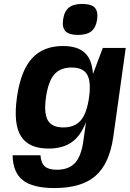

<svg xmlns="http://www.w3.org/2000/svg" viewBox="-20 -743 657 973"><path d="M226.1 9.8H225.1Q125.5 9.8 86.2 -52.7Q46.9 -115.2 65.9 -250Q85 -384.8 142.1 -447.3Q199.2 -509.8 298.8 -509.8Q372.6 -509.8 409.4 -475.8Q446.3 -441.9 451.2 -368.2L501 -500H617.2L554.2 -49.8Q534.7 86.9 463.9 148.4Q393.1 210 255.9 210Q146.5 210 95.9 170.4Q45.4 130.9 43.9 43.9H185.1Q188 83 207 100.1Q226.1 117.2 268.1 117.2Q327.6 117.2 359.4 83.5Q391.1 49.8 401.9 -24.9L416 -125Q389.6 -55.2 344 -22.7Q298.3 9.8 226.1 9.8ZM212.9 -249Q201.7 -169.4 222.4 -133.3Q243.2 -97.2 300.8 -97.2Q358.4 -97.2 389.2 -132.8Q419.9 -168.5 431.2 -249Q442.4 -329.1 421.6 -365Q400.9 -400.9 342.8 -400.9Q285.2 -400.9 254.6 -365.2Q224.1 -329.6 212.9 -249ZM472.2 -644Q466.3 -603.5 443.1 -584.7Q419.9 -565.9 375 -565.9Q330.1 -565.9 312 -584.7Q293.9 -603.5 299.8 -644Q305.7 -685.5 328.9 -704.3Q352.1 -723.1 397 -723.1Q441.9 -723.1 460 -704.3Q478 -685.5 472.2 -644Z"/></svg>

Font: Fivo Sans Modern
Style: Italic
Weight: 700
Designer: Alexander Slobzheninov
Foundry: Alexander Slobzheninov
Version: 1.0